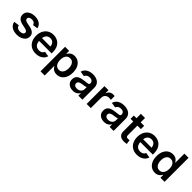

<svg xmlns="http://www.w3.org/2000/svg" viewBox="345 -2318 4111 4111"><g transform="rotate(45 2401.0 -262.0)"><path d="M270 11.2Q207.5 11.2 158.7 -7.1Q109.9 -25.4 79.1 -60.8Q48.3 -96.2 40 -147L159.7 -164.6Q168.9 -124.5 197.3 -104.7Q225.6 -85 271.5 -85Q317.9 -85 345 -103.5Q372.1 -122.1 372.1 -149.4Q372.1 -172.9 353.8 -188Q335.4 -203.1 299.3 -210.9L207.5 -230.5Q130.9 -247.1 92.8 -285.2Q54.7 -323.2 54.7 -382.8Q54.7 -432.6 82 -469.5Q109.4 -506.3 158.2 -526.6Q207 -546.9 272 -546.9Q334 -546.9 379.2 -528.6Q424.3 -510.3 451.9 -477.3Q479.5 -444.3 488.3 -399.4L374.5 -382.3Q367.2 -411.6 342.3 -432.1Q317.4 -452.6 273.9 -452.6Q233.4 -452.6 207 -434.8Q180.7 -417 180.7 -389.6Q180.7 -365.7 198.7 -350.6Q216.8 -335.4 256.3 -326.7L349.1 -307.1Q426.3 -290.5 463.6 -254.4Q501 -218.3 501 -161.1Q501 -109.4 471.4 -70.8Q441.9 -32.2 389.9 -10.5Q337.9 11.2 270 11.2Z M842.3 11.2Q761.2 11.2 702.4 -23.4Q643.6 -58.1 611.8 -120.6Q580.1 -183.1 580.1 -267.1Q580.1 -349.6 611.6 -412.8Q643.1 -476.1 700.4 -511.5Q757.8 -546.9 834.5 -546.9Q885.7 -546.9 930.9 -530Q976.1 -513.2 1010.5 -479.2Q1044.9 -445.3 1064.5 -393.8Q1084 -342.3 1084 -272.9V-234.9H637.7V-320.8H1021L962.4 -295.9Q962.4 -341.8 947.8 -376Q933.1 -410.2 905 -429Q877 -447.8 835.4 -447.8Q794.4 -447.8 765.1 -428.7Q735.8 -409.7 720.5 -376.7Q705.1 -343.8 705.1 -302.7V-244.6Q705.1 -194.3 722.2 -159.2Q739.3 -124 770.8 -106Q802.2 -87.9 844.2 -87.9Q872.6 -87.9 895.5 -96.2Q918.5 -104.5 934.8 -120.4Q951.2 -136.2 959.5 -159.2L1075.7 -140.6Q1063.5 -95.2 1031.5 -61Q999.5 -26.9 951.2 -7.8Q902.8 11.2 842.3 11.2Z M1187 204.1V-539.1H1310.5V-452.6H1317.4Q1328.6 -474.1 1347.9 -495.8Q1367.2 -517.6 1397.7 -532.2Q1428.2 -546.9 1473.6 -546.9Q1537.6 -546.9 1588.1 -514.2Q1638.7 -481.4 1668.2 -419.4Q1697.8 -357.4 1697.8 -268.6Q1697.8 -181.2 1668.9 -118.9Q1640.1 -56.6 1589.4 -23.2Q1538.6 10.3 1473.1 10.3Q1429.2 10.3 1398.7 -4.4Q1368.2 -19 1348.6 -40.8Q1329.1 -62.5 1317.9 -84.5H1313V204.1ZM1439.9 -94.2Q1481.4 -94.2 1510.3 -116.5Q1539.1 -138.7 1554.2 -178.2Q1569.3 -217.8 1569.3 -269Q1569.3 -320.8 1554.4 -359.9Q1539.6 -398.9 1510.7 -420.9Q1481.9 -442.9 1439.9 -442.9Q1398.4 -442.9 1369.4 -421.4Q1340.3 -399.9 1325 -360.8Q1309.6 -321.8 1309.6 -269Q1309.6 -216.8 1325 -177.5Q1340.3 -138.2 1369.6 -116.2Q1398.9 -94.2 1439.9 -94.2Z M1965.8 10.7Q1914.1 10.7 1872.8 -7.8Q1831.5 -26.4 1807.6 -62.5Q1783.7 -98.6 1783.7 -151.9Q1783.7 -197.8 1800.8 -227.5Q1817.9 -257.3 1847.4 -275.1Q1877 -293 1914.1 -302.2Q1951.2 -311.5 1990.7 -315.4Q2038.6 -320.8 2067.9 -324.7Q2097.2 -328.6 2110.6 -337.4Q2124 -346.2 2124 -364.3V-367.2Q2124 -393.1 2113 -411.4Q2102.1 -429.7 2081.1 -439.5Q2060.1 -449.2 2028.8 -449.2Q1998 -449.2 1974.9 -439.7Q1951.7 -430.2 1937.3 -414.3Q1922.9 -398.4 1917 -379.4L1799.3 -397.9Q1812.5 -447.3 1845 -480.2Q1877.4 -513.2 1924.6 -530Q1971.7 -546.9 2029.3 -546.9Q2070.3 -546.9 2109.6 -537.1Q2148.9 -527.3 2180.7 -505.6Q2212.4 -483.9 2231.2 -448.5Q2250 -413.1 2250 -361.8V0H2128.4V-74.7H2124Q2112.3 -51.8 2091.3 -32.2Q2070.3 -12.7 2039.3 -1Q2008.3 10.7 1965.8 10.7ZM1998 -83Q2037.1 -83 2065.7 -98.4Q2094.2 -113.8 2109.6 -139.2Q2125 -164.6 2125 -194.8V-257.3Q2118.7 -252.4 2104.7 -248.3Q2090.8 -244.1 2073 -241Q2055.2 -237.8 2037.4 -235.1Q2019.5 -232.4 2005.9 -231Q1978 -227.1 1955.3 -218Q1932.6 -209 1919.4 -193.6Q1906.2 -178.2 1906.2 -153.3Q1906.2 -130.4 1918 -114.7Q1929.7 -99.1 1950.2 -91.1Q1970.7 -83 1998 -83Z M2378.9 0V-539.1H2501V-449.2H2505.9Q2520.5 -496.1 2555.7 -521Q2590.8 -545.9 2638.7 -545.9Q2649.9 -545.9 2662.4 -545.2Q2674.8 -544.4 2683.6 -543V-427.7Q2675.8 -429.7 2658.4 -431.6Q2641.1 -433.6 2624 -433.6Q2590.3 -433.6 2563.2 -418.9Q2536.1 -404.3 2520.5 -377.7Q2504.9 -351.1 2504.9 -314.5V0Z M2911.1 10.7Q2859.4 10.7 2818.1 -7.8Q2776.9 -26.4 2752.9 -62.5Q2729 -98.6 2729 -151.9Q2729 -197.8 2746.1 -227.5Q2763.2 -257.3 2792.7 -275.1Q2822.3 -293 2859.4 -302.2Q2896.5 -311.5 2936 -315.4Q2983.9 -320.8 3013.2 -324.7Q3042.5 -328.6 3055.9 -337.4Q3069.3 -346.2 3069.3 -364.3V-367.2Q3069.3 -393.1 3058.3 -411.4Q3047.4 -429.7 3026.4 -439.5Q3005.4 -449.2 2974.1 -449.2Q2943.4 -449.2 2920.2 -439.7Q2897 -430.2 2882.6 -414.3Q2868.2 -398.4 2862.3 -379.4L2744.6 -397.9Q2757.8 -447.3 2790.3 -480.2Q2822.8 -513.2 2869.9 -530Q2917 -546.9 2974.6 -546.9Q3015.6 -546.9 3054.9 -537.1Q3094.2 -527.3 3126 -505.6Q3157.7 -483.9 3176.5 -448.5Q3195.3 -413.1 3195.3 -361.8V0H3073.7V-74.7H3069.3Q3057.6 -51.8 3036.6 -32.2Q3015.6 -12.7 2984.6 -1Q2953.6 10.7 2911.1 10.7ZM2943.4 -83Q2982.4 -83 3011 -98.4Q3039.6 -113.8 3054.9 -139.2Q3070.3 -164.6 3070.3 -194.8V-257.3Q3064 -252.4 3050 -248.3Q3036.1 -244.1 3018.3 -241Q3000.5 -237.8 2982.7 -235.1Q2964.8 -232.4 2951.2 -231Q2923.3 -227.1 2900.6 -218Q2877.9 -209 2864.7 -193.6Q2851.6 -178.2 2851.6 -153.3Q2851.6 -130.4 2863.3 -114.7Q2875 -99.1 2895.5 -91.1Q2916 -83 2943.4 -83Z M3581.1 -539.1V-439.9H3269V-539.1ZM3349.6 -671.4H3475.6V-152.3Q3475.6 -123.5 3488 -110.4Q3500.5 -97.2 3529.8 -97.2Q3539.1 -97.2 3553.7 -98.6Q3568.4 -100.1 3577.1 -101.6L3592.8 -3.4Q3573.7 1.5 3552.2 3.7Q3530.8 5.9 3510.3 5.9Q3431.6 5.9 3390.6 -31.7Q3349.6 -69.3 3349.6 -140.1Z M3905.8 11.2Q3824.7 11.2 3765.9 -23.4Q3707 -58.1 3675.3 -120.6Q3643.6 -183.1 3643.6 -267.1Q3643.6 -349.6 3675 -412.8Q3706.5 -476.1 3763.9 -511.5Q3821.3 -546.9 3897.9 -546.9Q3949.2 -546.9 3994.4 -530Q4039.6 -513.2 4074 -479.2Q4108.4 -445.3 4127.9 -393.8Q4147.5 -342.3 4147.5 -272.9V-234.9H3701.2V-320.8H4084.5L4025.9 -295.9Q4025.9 -341.8 4011.2 -376Q3996.6 -410.2 3968.5 -429Q3940.4 -447.8 3898.9 -447.8Q3857.9 -447.8 3828.6 -428.7Q3799.3 -409.7 3783.9 -376.7Q3768.6 -343.8 3768.6 -302.7V-244.6Q3768.6 -194.3 3785.6 -159.2Q3802.7 -124 3834.2 -106Q3865.7 -87.9 3907.7 -87.9Q3936 -87.9 3959 -96.2Q3981.9 -104.5 3998.3 -120.4Q4014.6 -136.2 4022.9 -159.2L4139.2 -140.6Q4127 -95.2 4095 -61Q4063 -26.9 4014.6 -7.8Q3966.3 11.2 3905.8 11.2Z M4451.2 10.3Q4386.2 10.3 4335.4 -23.2Q4284.7 -56.6 4255.6 -118.9Q4226.6 -181.2 4226.6 -268.6Q4226.6 -357.4 4256.1 -419.4Q4285.6 -481.4 4336.4 -514.2Q4387.2 -546.9 4450.7 -546.9Q4496.1 -546.9 4526.6 -532.2Q4557.1 -517.6 4576.7 -495.8Q4596.2 -474.1 4606.9 -452.6H4611.3V-727.5H4737.3V0H4613.8V-85H4607.4Q4596.2 -62.5 4576.4 -40.8Q4556.6 -19 4526.1 -4.4Q4495.6 10.3 4451.2 10.3ZM4484.4 -94.2Q4525.9 -94.2 4554.9 -116.2Q4584 -138.2 4599.4 -177.5Q4614.7 -216.8 4614.7 -269Q4614.7 -321.8 4599.6 -360.8Q4584.5 -399.9 4555.2 -421.4Q4525.9 -442.9 4484.4 -442.9Q4442.9 -442.9 4414.1 -420.9Q4385.3 -398.9 4370.4 -359.9Q4355.5 -320.8 4355.5 -269Q4355.5 -217.8 4370.4 -178.2Q4385.3 -138.7 4414.3 -116.5Q4443.4 -94.2 4484.4 -94.2Z"/></g></svg>

Font: Inter 18pt SemiBold
Style: Regular
Weight: 600
Designer: Rasmus Andersson
Foundry: rsms
Version: Version 4.001;git-66647c0bb